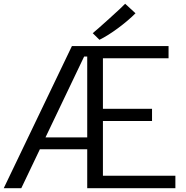

<svg xmlns="http://www.w3.org/2000/svg" viewBox="-45 -984 971 1004"><path d="M475.1 -775.9 439.9 -810.5Q459 -825.7 527.3 -887.5Q595.7 -949.2 609.4 -964.4L663.6 -914.6Q624.5 -875.5 572 -836.7Q519.5 -797.9 475.1 -775.9ZM411.1 0V-203.6H163.6L66.4 0H-25.4L331.1 -743.2H836.4V-679.2H493.2V-415H750V-351.1H493.2V-64.9H872.1V0ZM395 -688.5 192.9 -265.6H411.1V-688.5Z"/></svg>

Font: HaufeMerriweatherSansLt
Style: Regular
Weight: 300
Designer: Eben Sorkin
Foundry: Eben Sorkin
Version: Version 1.56